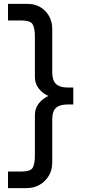

<svg xmlns="http://www.w3.org/2000/svg" viewBox="-20 -808 465 985"><path d="M356 -272H327Q287 -272 267.5 -255Q248 -238 248 -194V27Q248 64 230.5 93.5Q213 123 183.5 140Q154 157 116 157H21V72H89Q136 72 147.5 53Q159 34 159 -11V-216Q159 -257 186.5 -286Q214 -315 258 -326V-306Q214 -316 186.5 -345Q159 -374 159 -414V-619Q159 -664 147.5 -683.5Q136 -703 89 -703H21V-788H121Q177 -788 212.5 -751Q248 -714 248 -658V-438Q248 -395 267.5 -377Q287 -359 327 -359H356Z"/></svg>

Font: Asta Sans SemiBold
Style: Regular
Weight: 600
Designer: 42dot
Version: Version 1.000